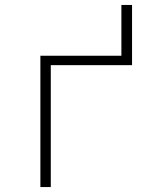

<svg xmlns="http://www.w3.org/2000/svg" viewBox="-20 -755 640 775"><path d="M143 0V-530H470V-735H513V-492H185V0Z"/></svg>

Font: Iosevka Curly XLtEx
Style: Regular
Weight: 200
Width: 7
Monospace: yes
Designer: Belleve Invis
Foundry: Belleve Invis
Version: Version 11.1.0; ttfautohint (v1.8.3)